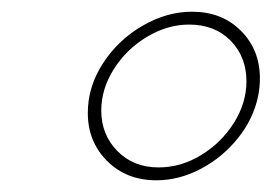

<svg xmlns="http://www.w3.org/2000/svg" viewBox="-20 -747 464 328"><path d="M130 -554Q130 -599 156 -639Q182 -679 223.5 -703Q265 -727 308 -727Q359 -727 391.5 -694.5Q424 -662 424 -613Q424 -598 421 -583Q413 -544 386.5 -511Q360 -478 323 -458.5Q286 -439 247 -439Q196 -439 163 -472Q130 -505 130 -554ZM401 -608Q401 -650 374 -677.5Q347 -705 303 -705Q266 -705 231 -684Q196 -663 174.5 -629Q153 -595 153 -558Q153 -517 180.5 -489Q208 -461 251 -461Q289 -461 323.5 -482Q358 -503 379.5 -537Q401 -571 401 -608Z"/></svg>

Font: Prompt Thin
Style: Italic
Weight: 250
Italic angle: -12°
Designer: Katatrad Team
Foundry: CadsonDemak
Version: Version 1.001